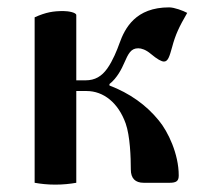

<svg xmlns="http://www.w3.org/2000/svg" viewBox="-20 -496 558 521"><path d="M74 0C91 3 109 5 130 5C151 5 170 3 187 0V-249H215C261 -249 301 -217 321 -161C333 -127 335 -69 335 -36C335 -12 347 0 370 0H440C459 0 465 -5 465 -20C465 -78 436 -139 411 -169C377 -211 332 -243 277 -264V-268C298 -284 311 -311 317 -325C328 -350 335 -365 355 -365C364 -365 376 -361 389 -350C407 -335 418 -329 425 -329C436 -329 440 -343 447 -368C456 -402 466 -423 488 -461C477 -467 453 -476 439 -476C348 -476 319 -420 304 -378C298 -361 286 -331 271 -310C256 -289 238 -278 212 -278H187V-455C187 -462 166 -466 152 -466C125 -466 105 -463 74 -449Z"/></svg>

Font: Monomakh Unicode
Style: Regular
Weight: 400
Version: Version 1.2